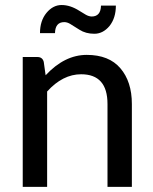

<svg xmlns="http://www.w3.org/2000/svg" viewBox="-20 -730 599 750"><path d="M296.9 -439.9Q225.1 -439.9 164.1 -372.6V0H68.8V-507.3H126Q146 -507.3 150.9 -488.3L158.2 -436Q232.4 -515.6 318.8 -515.6Q405.8 -515.6 450.2 -463.4Q495.1 -411.1 495.1 -323.7V0H399.9V-323.7Q399.9 -439.9 296.9 -439.9ZM337.9 -665.5Q373.5 -665.5 374.5 -708H432.6Q432.6 -659.7 407.7 -628.4Q382.3 -598.1 348.6 -598.1Q314.9 -598.1 290.5 -613.8Q265.6 -629.9 253.9 -636.7Q242.2 -643.6 231 -643.6Q195.8 -643.6 194.8 -600.6H136.2Q136.2 -648.9 161.6 -679.7Q187 -710.4 220.7 -710.4Q254.4 -710.4 289.6 -688Q302.7 -679.7 314.5 -672.9Q326.2 -666 337.9 -665.5Z"/></svg>

Font: Lato-Medium
Style: Regular
Weight: 500
Designer: Lukasz Dziedzic
Foundry: tyPoland Lukasz Dziedzic
Version: Version 2.006; 2014-01-15